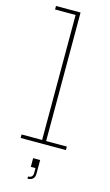

<svg xmlns="http://www.w3.org/2000/svg" viewBox="-149 -841 638 1110"><g transform="rotate(15 170.0 -286.5)"><path d="M187 -21H311V0H40V-21H163V-769H40V-790H187ZM140 94H182V125L169 146H140ZM168 94H182V176Q182 197 170.5 207Q159 217 140 217H139V204H140Q153 204 160.5 197Q168 190 168 176Z"/></g></svg>

Font: Hepta Slab ExtraLight
Style: Regular
Weight: 200
Designer: Michael LaGattuta
Foundry: Michael LaGattuta
Version: Version 1.100